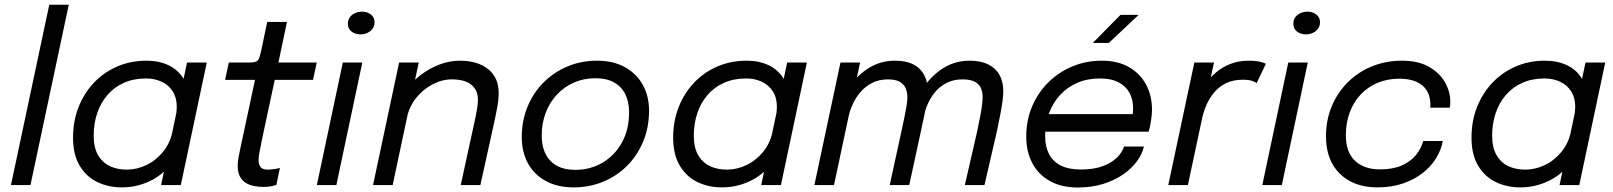

<svg xmlns="http://www.w3.org/2000/svg" viewBox="-20 -802 6988 832"><path d="M278 -781.5 112 0H27.5L193.5 -781.5Z M508 10Q450 10 402 -13Q354 -36 325.2 -84Q296.5 -132 296.5 -206Q296.5 -277 320.2 -337.5Q344 -398 386.8 -443.2Q429.5 -488.5 487.8 -513.8Q546 -539 615 -539Q668.5 -539 710 -519.5Q751.5 -500 775.2 -460.8Q799 -421.5 799 -363Q799 -348.5 796.8 -327.8Q794.5 -307 790.5 -292.5H740.5Q743 -301 744.5 -315.5Q746 -330 746 -339Q746 -379 728.2 -406.5Q710.5 -434 680.2 -448Q650 -462 613 -462Q559 -462 517 -443.2Q475 -424.5 445.8 -390.8Q416.5 -357 401.2 -311.8Q386 -266.5 386 -214Q386 -162.5 404.8 -130Q423.5 -97.5 455.8 -82.2Q488 -67 529 -67Q572.5 -67 613.8 -86.5Q655 -106 686 -143.5Q717 -181 728 -234L785.5 -230.5Q768.5 -149.5 726.2 -96Q684 -42.5 627.2 -16.2Q570.5 10 508 10ZM763.5 0H678L790.5 -531H876Z M1122.5 8Q1101.5 8 1081.5 4.2Q1061.5 0.5 1045.2 -9.5Q1029 -19.5 1019.5 -37.5Q1010 -55.5 1010 -83.5Q1010 -100.5 1014 -122Q1018 -143.5 1024 -171L1085 -456H955.5L971.5 -531H1058.5Q1074.5 -531 1083.5 -533Q1092.5 -535 1097.5 -540.8Q1102.5 -546.5 1106 -558.5Q1109.5 -570.5 1113.5 -590L1138 -707H1223.5L1186.5 -531H1352.5L1336.5 -456H1170.5L1115.5 -198.5Q1109 -166.5 1104.8 -144.5Q1100.5 -122.5 1100.5 -108.5Q1100.5 -88.5 1109.2 -77.8Q1118 -67 1139.5 -67Q1154 -67 1170 -69.5Q1186 -72 1193 -74.5L1177.5 -0.5Q1168 2.5 1154.8 5.2Q1141.5 8 1122.5 8Z M1353 0 1465.5 -531H1550L1437.5 0ZM1542 -653Q1519.5 -653 1503.5 -665.2Q1487.5 -677.5 1487.5 -699Q1487.5 -715.5 1496 -727.2Q1504.5 -739 1518.8 -745.2Q1533 -751.5 1549 -751.5Q1571 -751.5 1587 -739.2Q1603 -727 1603 -706Q1603 -689.5 1594.5 -677.8Q1586 -666 1572 -659.5Q1558 -653 1542 -653Z M1976.5 0 2032 -254.5Q2041.5 -297.5 2046.2 -323.8Q2051 -350 2051 -370.5Q2051 -411 2022.8 -434.5Q1994.5 -458 1937.5 -458Q1895 -458 1854 -436.2Q1813 -414.5 1783.5 -377.8Q1754 -341 1744 -295.5L1695 -314Q1705 -361 1732.2 -401.8Q1759.5 -442.5 1798.2 -473.2Q1837 -504 1882 -521.5Q1927 -539 1972.5 -539Q2050 -539 2095.5 -502.2Q2141 -465.5 2141 -399Q2141 -371.5 2134.5 -335.8Q2128 -300 2116 -246.5L2061.5 0ZM1596.5 0 1709.5 -531H1794.5L1681.5 0Z M2466 10Q2396 10 2345.5 -17.5Q2295 -45 2268 -94Q2241 -143 2241 -208Q2241 -278.5 2265.8 -339Q2290.5 -399.5 2335 -444.2Q2379.5 -489 2438.8 -514Q2498 -539 2567 -539Q2637.5 -539 2688 -511Q2738.5 -483 2765.5 -434.2Q2792.5 -385.5 2792.5 -323Q2792.5 -249.5 2767 -188.5Q2741.5 -127.5 2696.8 -83Q2652 -38.5 2592.8 -14.2Q2533.5 10 2466 10ZM2473 -66Q2538.5 -66 2591.2 -97.2Q2644 -128.5 2675 -184.5Q2706 -240.5 2706 -315.5Q2706 -361.5 2689.2 -394.5Q2672.5 -427.5 2640.2 -445.2Q2608 -463 2560.5 -463Q2509.5 -463 2467 -444.2Q2424.5 -425.5 2393.2 -392Q2362 -358.5 2344.8 -313.5Q2327.5 -268.5 2327.5 -215.5Q2327.5 -144.5 2364.8 -105.2Q2402 -66 2473 -66Z M3108.5 10Q3050.5 10 3002.5 -13Q2954.5 -36 2925.8 -84Q2897 -132 2897 -206Q2897 -277 2920.8 -337.5Q2944.5 -398 2987.2 -443.2Q3030 -488.5 3088.2 -513.8Q3146.5 -539 3215.5 -539Q3269 -539 3310.5 -519.5Q3352 -500 3375.8 -460.8Q3399.5 -421.5 3399.5 -363Q3399.5 -348.5 3397.2 -327.8Q3395 -307 3391 -292.5H3341Q3343.5 -301 3345 -315.5Q3346.5 -330 3346.5 -339Q3346.5 -379 3328.8 -406.5Q3311 -434 3280.8 -448Q3250.5 -462 3213.5 -462Q3159.5 -462 3117.5 -443.2Q3075.5 -424.5 3046.2 -390.8Q3017 -357 3001.8 -311.8Q2986.5 -266.5 2986.5 -214Q2986.5 -162.5 3005.2 -130Q3024 -97.5 3056.2 -82.2Q3088.5 -67 3129.5 -67Q3173 -67 3214.2 -86.5Q3255.5 -106 3286.5 -143.5Q3317.5 -181 3328.5 -234L3386 -230.5Q3369 -149.5 3326.8 -96Q3284.5 -42.5 3227.8 -16.2Q3171 10 3108.5 10ZM3364 0H3278.5L3391 -531H3476.5Z M3835.5 0 3886.5 -234.5Q3899 -291.5 3905.5 -326.2Q3912 -361 3912 -381Q3912 -401 3905 -418.5Q3898 -436 3879.8 -447Q3861.5 -458 3827.5 -458Q3789.5 -458 3760.2 -443.2Q3731 -428.5 3710 -404.5Q3689 -380.5 3675.8 -351.8Q3662.5 -323 3656.5 -295L3612.5 -314.5Q3625.5 -374.5 3660.2 -425.5Q3695 -476.5 3745.8 -507.8Q3796.5 -539 3857.5 -539Q3907 -539 3938.5 -522.5Q3970 -506 3985.2 -476.2Q4000.5 -446.5 4000.5 -406Q4000.5 -389.5 3996.8 -364.8Q3993 -340 3986 -305.8Q3979 -271.5 3969 -226L3920 0ZM3509 0 3622 -531H3707L3594 0ZM4161 0 4214.5 -233.5Q4224.5 -280.5 4229.5 -308.2Q4234.5 -336 4236.2 -352.8Q4238 -369.5 4238 -382.5Q4238 -402.5 4231 -419.5Q4224 -436.5 4205.2 -447.2Q4186.5 -458 4151 -458Q4112.5 -458 4083.5 -443.5Q4054.5 -429 4034.2 -405.5Q4014 -382 4001.8 -354.8Q3989.5 -327.5 3984 -302.5L3940 -321Q3952 -378 3985.8 -427.8Q4019.5 -477.5 4069.8 -508.2Q4120 -539 4181.5 -539Q4229.5 -539 4262 -523Q4294.5 -507 4311 -477.8Q4327.5 -448.5 4327.5 -407.5Q4327.5 -389.5 4324.5 -366.2Q4321.5 -343 4315.5 -310.5Q4309.5 -278 4299.5 -231.5L4246 0Z M4472 -231.5 4488 -307.5H4898.5L4883.5 -282.5Q4886.5 -293 4888.2 -304Q4890 -315 4890 -335Q4890 -371 4874.5 -399.8Q4859 -428.5 4827.2 -445.2Q4795.5 -462 4746 -462Q4692 -462 4648.5 -443.2Q4605 -424.5 4573.8 -390.5Q4542.5 -356.5 4525.8 -311Q4509 -265.5 4509 -212Q4509 -167 4525.8 -134.5Q4542.5 -102 4576.8 -84.8Q4611 -67.5 4663 -67.5Q4707 -67.5 4739.8 -76.2Q4772.5 -85 4795.2 -99.8Q4818 -114.5 4831.8 -132Q4845.5 -149.5 4851 -167H4937Q4930 -135 4907 -103.5Q4884 -72 4847 -46.2Q4810 -20.5 4760.5 -5Q4711 10.5 4650.5 10.5Q4580 10.5 4530 -17.2Q4480 -45 4453.5 -94.8Q4427 -144.5 4427 -210.5Q4427 -280.5 4452.2 -340.2Q4477.5 -400 4522.5 -444.8Q4567.5 -489.5 4627 -514.2Q4686.5 -539 4754.5 -539Q4824 -539 4872.5 -511Q4921 -483 4946.5 -435Q4972 -387 4972 -326.5Q4972 -305 4967.5 -276.8Q4963 -248.5 4957.5 -231.5ZM4715.5 -616 4835.5 -737.5H4914L4785 -616Z M5042.5 0 5155.5 -531H5240.5L5206 -368L5175 -378Q5184.5 -407.5 5203.2 -436.2Q5222 -465 5249.5 -488.2Q5277 -511.5 5312.5 -525.2Q5348 -539 5391 -539Q5423 -539 5442.2 -533.8Q5461.5 -528.5 5465.5 -525.5L5425.5 -442Q5421.5 -445.5 5407.2 -451Q5393 -456.5 5365 -456.5Q5323.5 -456.5 5293 -441.5Q5262.5 -426.5 5241.8 -401.8Q5221 -377 5208.2 -348Q5195.5 -319 5189.5 -290.5L5127.5 0Z M5450 0 5562.5 -531H5647L5534.5 0ZM5639 -653Q5616.5 -653 5600.5 -665.2Q5584.5 -677.5 5584.5 -699Q5584.5 -715.5 5593 -727.2Q5601.5 -739 5615.8 -745.2Q5630 -751.5 5646 -751.5Q5668 -751.5 5684 -739.2Q5700 -727 5700 -706Q5700 -689.5 5691.5 -677.8Q5683 -666 5669 -659.5Q5655 -653 5639 -653Z M5948.5 10Q5847 10 5786.5 -48.8Q5726 -107.5 5726 -211.5Q5726 -282.5 5751.2 -342.2Q5776.5 -402 5821.2 -446.2Q5866 -490.5 5926 -514.8Q5986 -539 6055.5 -539Q6125 -539 6171.5 -512.8Q6218 -486.5 6241.2 -446Q6264.5 -405.5 6264.5 -362.5Q6264.5 -352.5 6264 -346Q6263.5 -339.5 6262.5 -335.5H6177.5Q6178 -338 6178.2 -341.2Q6178.5 -344.5 6178.5 -348Q6178.5 -384 6163 -409.2Q6147.5 -434.5 6117.5 -447.8Q6087.5 -461 6043.5 -461Q5991.5 -461 5948.8 -442.8Q5906 -424.5 5875.5 -391.8Q5845 -359 5828.5 -314.2Q5812 -269.5 5812 -216Q5812 -142.5 5851.8 -105.2Q5891.5 -68 5959.5 -68Q6016 -68 6054.5 -85Q6093 -102 6115.8 -130.2Q6138.5 -158.5 6147.5 -191H6232Q6225.5 -153 6203.5 -117Q6181.5 -81 6145.2 -52.5Q6109 -24 6059.5 -7Q6010 10 5948.5 10Z M6568 10Q6510 10 6462 -13Q6414 -36 6385.2 -84Q6356.5 -132 6356.5 -206Q6356.5 -277 6380.2 -337.5Q6404 -398 6446.8 -443.2Q6489.5 -488.5 6547.8 -513.8Q6606 -539 6675 -539Q6728.5 -539 6770 -519.5Q6811.5 -500 6835.2 -460.8Q6859 -421.5 6859 -363Q6859 -348.5 6856.8 -327.8Q6854.5 -307 6850.5 -292.5H6800.5Q6803 -301 6804.5 -315.5Q6806 -330 6806 -339Q6806 -379 6788.2 -406.5Q6770.5 -434 6740.2 -448Q6710 -462 6673 -462Q6619 -462 6577 -443.2Q6535 -424.5 6505.8 -390.8Q6476.5 -357 6461.2 -311.8Q6446 -266.5 6446 -214Q6446 -162.5 6464.8 -130Q6483.5 -97.5 6515.8 -82.2Q6548 -67 6589 -67Q6632.5 -67 6673.8 -86.5Q6715 -106 6746 -143.5Q6777 -181 6788 -234L6845.5 -230.5Q6828.5 -149.5 6786.2 -96Q6744 -42.5 6687.2 -16.2Q6630.5 10 6568 10ZM6823.5 0H6738L6850.5 -531H6936Z"/></svg>

Font: Epilogue
Style: Italic
Weight: 400
Italic angle: -12°
Designer: Tyler Finck
Foundry: Etcetera Type Co
Version: Version 2.112